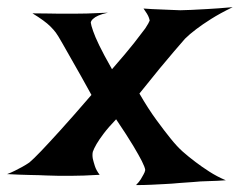

<svg xmlns="http://www.w3.org/2000/svg" viewBox="-115 -580 683 547"><path d="M-22.5 -542Q5.9 -542 24.4 -541.5Q43 -541 53.7 -541H73.2H95.7Q109.4 -541 132.3 -541.5Q155.3 -542 192.4 -543.9Q174.8 -540 165 -535.6Q155.3 -531.2 150.4 -526.4Q144.5 -521.5 143.6 -515.6Q144.5 -507.8 150.4 -491.2Q155.3 -476.6 167.5 -451.2Q179.7 -425.8 204.1 -382.8Q245.1 -429.7 266.6 -457Q288.1 -484.4 298.8 -499Q309.6 -515.6 311.5 -521.5Q310.5 -526.4 308.6 -531.2Q305.7 -539.1 293.9 -555.7Q320.3 -553.7 339.8 -553.2Q359.4 -552.7 373 -551.8Q388.7 -550.8 398.4 -550.8Q409.2 -550.8 429.7 -551.8Q446.3 -552.7 475.1 -554.2Q503.9 -555.7 547.9 -559.6Q511.7 -542 486.3 -525.9Q460.9 -509.8 444.3 -497.1Q424.8 -482.4 412.1 -469.7Q399.4 -455.1 380.9 -433.6Q364.3 -414.1 340.3 -385.3Q316.4 -356.4 282.2 -313.5Q307.6 -269.5 330.6 -238.3Q353.5 -207 370.1 -186.5Q389.6 -162.1 406.2 -147.5Q422.9 -132.8 442.4 -118.2Q459 -105.5 481 -91.3Q502.9 -77.1 528.3 -66.4Q502.9 -64.5 479 -64Q455.1 -63.5 436.5 -61.5Q415 -59.6 395.5 -58.6Q376 -56.6 355.5 -55.7Q337.9 -54.7 316.4 -53.7Q294.9 -52.7 272.5 -52.7Q281.2 -61.5 286.1 -69.3Q291 -77.1 293.9 -83Q297.9 -89.8 298.8 -95.7Q297.9 -103.5 289.1 -121.1Q281.2 -136.7 264.6 -164.6Q248 -192.4 215.8 -240.2Q193.4 -216.8 180.2 -199.2Q167 -181.6 160.2 -169.9Q152.3 -156.2 149.4 -147.5Q147.5 -138.7 149.4 -127.9Q151.4 -119.1 155.3 -106.9Q159.2 -94.7 168.9 -82Q120.1 -79.1 86.9 -79.1H53.7Q38.1 -79.1 16.6 -80.1Q-2 -81.1 -29.8 -81.5Q-57.6 -82 -94.7 -84Q-84 -87.9 -72.3 -93.8Q-60.5 -99.6 -51.8 -104.5Q-41 -110.4 -31.2 -117.2Q-20.5 -126 2.9 -150.4Q22.5 -170.9 56.6 -208.5Q90.8 -246.1 145.5 -309.6Q113.3 -368.2 93.3 -402.8Q73.2 -437.5 62.5 -457Q49.8 -479.5 43.9 -487.3Q38.1 -495.1 28.3 -504.9Q12.7 -520.5 -22.5 -542Z"/></svg>

Font: Irish Growler
Style: Regular
Weight: 400
Designer: Squid
Foundry: Font Diner, Inc DBA Sideshow
Version: Version 1.000